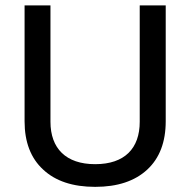

<svg xmlns="http://www.w3.org/2000/svg" viewBox="-20 -707 726 732"><path d="M512.7 -242.7C512.7 -141.6 455.6 -81.1 342.8 -81.1C231 -81.1 172.4 -141.6 172.4 -242.7V-686.5H73.7V-244.6C73.7 -165.5 97.2 -104 144.5 -60.5C191.4 -16.6 257.3 5.4 342.8 5.4C428.2 5.4 494.1 -16.6 541.5 -60.5C588.4 -104 611.8 -165.5 611.8 -244.6V-686.5H512.7Z"/></svg>

Font: Estedad Medium
Style: Regular
Weight: 500
Designer: Amin Abedi
Version: Version 7.3